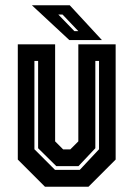

<svg xmlns="http://www.w3.org/2000/svg" viewBox="-20 -708 506 728"><path d="M150.5 0 47.5 -103V-540H189V-172L219.5 -141.5H246.5L277 -172V-540H418.5V-103L315.5 0ZM188.5 -64H282.5L355.5 -142V-477H341.5V-146L277.5 -78H193.5L124.5 -146V-477H110.5V-142ZM366.5 -556H243L101 -688H244.5ZM277 -590 217 -653H201L262 -590Z"/></svg>

Font: Tourney Condensed Regular
Style: Bold
Weight: 700
Width: 3
Designer: Tyler Finck
Foundry: Etcetera Type Co
Version: Version 1.010; ttfautohint (v1.8.3)